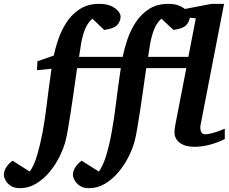

<svg xmlns="http://www.w3.org/2000/svg" viewBox="-150 -757 1200 1006"><path d="M1027.8 -28.8Q992.2 -10.3 950.2 1Q908.2 12.2 869.1 12.2Q819.8 12.2 792 -8.8Q764.2 -29.8 764.2 -64Q764.2 -82.5 768.1 -100.1L826.2 -399.9H616.2Q613.8 -383.3 608.6 -346.9Q603.5 -310.5 596.9 -264.2Q590.3 -217.8 583 -170.7Q575.7 -123.5 569.1 -84.5Q562.5 -45.4 557.1 -23.9Q547.4 15.6 525.9 59.8Q504.4 104 472.9 142.3Q441.4 180.7 401.6 204.8Q361.8 229 314.9 229Q287.1 229 268.6 216.6Q250 204.1 241 187.5Q231.9 170.9 231.9 159.2Q231.9 139.2 244.9 119.1Q257.8 99.1 277.8 85L368.2 142.1Q391.1 108.9 407.5 54.2Q423.8 -0.5 435.1 -64Q447.3 -130.9 458.3 -219.2Q469.2 -307.6 482.9 -399.9H253.9Q251.5 -383.3 246.3 -346.9Q241.2 -310.5 234.6 -264.2Q228 -217.8 220.7 -170.7Q213.4 -123.5 206.8 -84.5Q200.2 -45.4 194.8 -23.9Q185.1 15.6 163.8 59.8Q142.6 104 111.1 142.3Q79.6 180.7 39.8 204.8Q0 229 -46.9 229Q-75.2 229 -93.8 216.6Q-112.3 204.1 -121.1 187.5Q-129.9 170.9 -129.9 159.2Q-129.9 139.2 -116.9 119.1Q-104 99.1 -84 85L5.9 142.1Q29.3 108.9 45.2 54.2Q61 -0.5 73.2 -64Q85.9 -132.8 95.9 -217.3Q106 -301.8 120.1 -397L43.9 -389.2L45.9 -436L131.8 -465.8Q139.2 -502.9 154.8 -549.3Q170.4 -595.7 197.8 -638.4Q225.1 -681.2 267.3 -709Q309.6 -736.8 370.1 -736.8Q407.2 -736.8 431.9 -725.6Q456.5 -714.4 469.2 -698.7Q481.9 -683.1 481.9 -669.9Q481.9 -647.5 465.6 -627.4Q449.2 -607.4 396 -600.1L334 -659.2Q306.6 -635.3 293 -597.2Q279.3 -559.1 273.7 -521Q268.1 -482.9 264.2 -459H493.2Q501.5 -502.4 517.8 -550.8Q534.2 -599.1 562 -641.4Q589.8 -683.6 631.6 -710.2Q673.3 -736.8 731.9 -736.8Q762.2 -736.8 783.7 -729Q805.2 -721.2 818.8 -710L958 -736.8H1023.9L900.9 -102.1Q897.5 -85 902.6 -69.1Q907.7 -53.2 925.8 -53.2Q938.5 -53.2 965.6 -60.3Q992.7 -67.4 1027.8 -83ZM876 -661.1 844.2 -664.1Q841.8 -642.1 825 -624.5Q808.1 -606.9 758.8 -600.1L695.8 -659.2Q668.9 -635.3 655.3 -597.2Q641.6 -559.1 635.7 -521Q629.9 -482.9 626 -459H836.9Z"/></svg>

Font: Charis
Style: Bold Italic
Weight: 700
Italic angle: -11°
Designer: Walt Agee, Miriam Martin, Annie Olsen, Victor Gaultney, Lorna Priest, Alan Ward, Bob Hallissy, Martin Hosken, Sharon Cor
Foundry: SIL Global
Version: Version 7.000